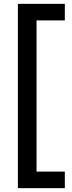

<svg xmlns="http://www.w3.org/2000/svg" viewBox="-20 -810 374 998"><path d="M317 -704H170V82H317V168H73V-790H317Z"/></svg>

Font: Prodigy Sans Medium
Style: Regular
Weight: 500
Designer: Wei Huang
Foundry: Wei Huang
Version: Version 1.003; ttfautohint (v1.8.3)